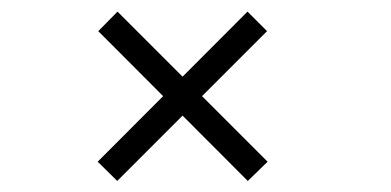

<svg xmlns="http://www.w3.org/2000/svg" viewBox="-20 -474 690 339"><path d="M417.5 -154.5 153.5 -419 187.5 -453.5 452.5 -188.5ZM187 -154.5 152.5 -188.5 417 -453.5 451.5 -419Z"/></svg>

Font: Trispace Thin ExtraLight
Style: Regular
Weight: 250
Version: Version 1.210